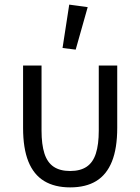

<svg xmlns="http://www.w3.org/2000/svg" viewBox="-20 -800 608 832"><path d="M160 -516V-234Q160 -174 172.5 -135Q185 -96 212.5 -77.5Q240 -59 284 -59Q328 -59 355.5 -77.5Q383 -96 395.5 -135Q408 -174 408 -234V-516H488V-246Q488 -157 465 -100Q442 -43 397 -15.5Q352 12 284 12Q217 12 171.5 -15.5Q126 -43 103 -100Q80 -157 80 -246V-516ZM360 -769 308 -585 251 -592 280 -780Z"/></svg>

Font: IBM Plex Sans Var
Style: Regular
Weight: 400
Designer: Mike Abbink, Paul van der Laan, Pieter van Rosmalen
Foundry: Bold Monday
Version: Version 3.000